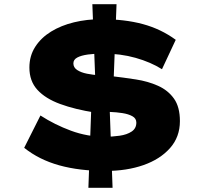

<svg xmlns="http://www.w3.org/2000/svg" viewBox="-20 -810 989 921"><path d="M487 10Q361 10 264 -17Q167 -44 96 -101L174 -256Q242 -212 320.5 -183Q399 -154 483 -154Q519 -154 554 -159Q589 -164 611.5 -179Q634 -194 634 -222Q634 -242 615 -252.5Q596 -263 567 -267.5Q538 -272 508.5 -273Q479 -274 459 -272Q439 -270 436 -270Q340 -285 269 -311Q198 -337 159.5 -379Q121 -421 121 -486Q121 -542 149 -585.5Q177 -629 225 -658.5Q273 -688 335 -703Q397 -718 466 -718Q578 -718 665 -694.5Q752 -671 823 -619L757 -478Q703 -512 630.5 -532.5Q558 -553 474 -553Q434 -553 401.5 -548.5Q369 -544 350.5 -534Q332 -524 332 -506Q332 -486 350.5 -474Q369 -462 397 -456.5Q425 -451 456.5 -448.5Q488 -446 513 -445Q573 -438 631.5 -429Q690 -420 738 -398.5Q786 -377 814.5 -337Q843 -297 843 -229Q843 -153 795.5 -99.5Q748 -46 668 -18Q588 10 487 10ZM404 91 421 -380 504 -347 520 91ZM522 -345 439 -378 423 -790H539Z"/></svg>

Font: Lexend Zetta ExtraBold
Style: Regular
Weight: 800
Designer: Bonnie Shaver-Troup, Thomas Jockin
Foundry: Lexend
Version: Version 1.007